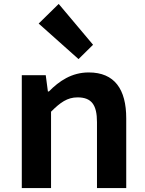

<svg xmlns="http://www.w3.org/2000/svg" viewBox="-20 -958 740 978"><path d="M177 -838 380 -657 454 -730 279 -938ZM91 -575V0H240V-389C287 -436 323 -462 375 -462C447 -462 474 -423 474 -336V0H623V-355C623 -503 564 -589 432 -589C345 -589 281 -545 229 -492H224L213 -575Z"/></svg>

Font: Kawkab Mono
Style: Bold
Weight: 700
Monospace: yes
Designer: Abdullah Arif
Foundry: Abdullah Arif
Version: Version 1.000;PS 000.500;hotconv 1.0.88;makeotf.lib2.5.64775